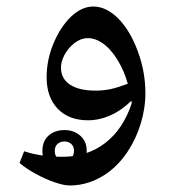

<svg xmlns="http://www.w3.org/2000/svg" viewBox="-20 -369 518 589"><path d="M194 200Q176 200 147 190Q118 180 89 164Q60 148 40 131L54 95Q81 104 110.5 108Q140 112 172 112Q248 112 303 69.5Q358 27 384 -52L383 -60Q354 -31 319.5 -15.5Q285 0 250 0Q191 0 157 -35.5Q123 -71 123 -132Q123 -185 144 -235.5Q165 -286 198 -318Q231 -349 266 -349Q306 -349 342.5 -312.5Q379 -276 403 -211Q415 -178 420.5 -146.5Q426 -115 426 -84Q426 -36 411.5 11Q397 58 371 97Q345 136 309 162Q255 200 194 200ZM273 -91Q297 -91 318.5 -95.5Q340 -100 372 -112Q361 -152 340 -186Q319 -220 294 -237Q272 -252 250 -252Q228 -252 208.5 -237Q189 -222 177 -199Q167 -179 167 -162Q167 -128 194.5 -109.5Q222 -91 273 -91ZM177 159Q148 159 129 141.5Q110 124 110 94Q110 64 129 47Q148 30 178 30Q207 30 226.5 47.5Q246 65 246 93Q246 124 226.5 141.5Q207 159 177 159ZM177 124Q191 124 199 115.5Q207 107 207 94Q207 80 198.5 72.5Q190 65 178 65Q165 65 156.5 72.5Q148 80 148 94Q148 107 155.5 115.5Q163 124 177 124Z"/></svg>

Font: Noto Naskh Arabic Medium
Style: Regular
Weight: 500
Designer: Monotype Design Team, David Williams, Mohamad Dakak and Nizar Qandah
Foundry: Monotype Imaging Inc.
Version: Version 2.016